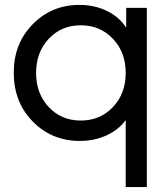

<svg xmlns="http://www.w3.org/2000/svg" viewBox="-20 -562 684 782"><path d="M494 -530H578V200H492V-73Q463 -33 413.5 -10.5Q364 12 305 12Q191 12 113.5 -67Q36 -146 36 -266Q36 -385 113.5 -463.5Q191 -542 303 -542Q365 -542 415.5 -517.5Q466 -493 494 -449ZM178.5 -126Q230 -71 309 -71Q388 -71 440 -126Q492 -181 492 -265Q492 -349 440 -404Q388 -459 309 -459Q230 -459 178.5 -404Q127 -349 127 -265Q127 -181 178.5 -126Z"/></svg>

Font: Plus Jakarta Display
Style: Regular
Weight: 400
Designer: Gumpita Rahayu
Foundry: Tokotype Studio
Version: Version 1.000;hotconv 1.0.109;makeotfexe 2.5.65596